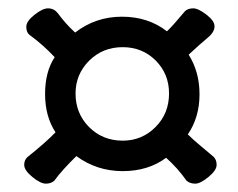

<svg xmlns="http://www.w3.org/2000/svg" viewBox="-20 -556 570 460"><path d="M274 -219Q320 -219 352.5 -251.5Q385 -284 385 -332Q385 -379 353 -411Q321 -443 274 -443Q226 -443 193.5 -410.5Q161 -378 161 -332Q161 -284 193.5 -251.5Q226 -219 274 -219ZM448 -116Q435 -116 427 -123Q406 -153 378 -178Q335 -146 274 -146Q212 -146 163 -182Q129 -149 110 -123Q102 -116 90 -116Q77 -116 57.5 -132Q38 -148 38 -161Q38 -172 45 -179Q90 -215 113 -239Q88 -277 88 -331Q88 -384 111 -419Q83 -449 50 -473Q43 -479 43 -492Q43 -505 62.5 -520.5Q82 -536 95 -536Q109 -536 118 -525Q137 -499 160 -478Q209 -516 272 -516Q335 -516 380 -481Q393 -493 423 -529Q430 -536 443 -536Q455 -536 474.5 -521Q494 -506 494 -493Q494 -479 477.5 -465.5Q461 -452 432 -425Q458 -384 458 -330Q458 -275 430 -234Q443 -221 463 -204.5Q483 -188 491 -181Q499 -174 499 -161Q499 -148 479.5 -132Q460 -116 448 -116Z"/></svg>

Font: LXGW WenKai Lite
Style: Bold
Weight: 700
Designer: LXGW / Fontworks Inc.
Foundry: LXGW / Fontworks Inc.
Version: Version 1.330;April 28, 2024